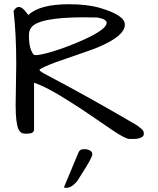

<svg xmlns="http://www.w3.org/2000/svg" viewBox="-20 -652 753 917"><path d="M115.2 -580.1Q168.9 -631.8 309.6 -631.8Q397.5 -631.8 457 -614.3Q516.6 -596.7 546.4 -577.1Q576.2 -557.6 576.2 -534.2Q576.2 -480.5 451.2 -427.7Q432.6 -418.9 354 -392.1Q275.4 -365.2 248 -355.5Q188.5 -333 168.9 -320.3Q168.9 -315.4 172.9 -312Q176.8 -308.6 191.4 -300.3Q206.1 -292 235.4 -276.9Q264.6 -261.7 316.4 -233.4Q470.7 -149.4 633.8 -53.7Q641.6 -47.9 654.3 -37.6Q667 -27.3 667 -15.1Q667 -2.9 659.2 2Q651.4 6.8 640.6 9.3Q629.9 11.7 618.2 11.7H598.6Q579.1 11.7 517.1 -30.3Q455.1 -72.3 409.7 -103.5Q364.3 -134.8 317.4 -164.1Q207 -235.4 142.6 -256.8V-33.2Q142.6 -13.7 109.4 -13.7H98.6Q78.1 -13.7 68.4 -34.2Q54.7 -65.4 54.7 -149.4L57.6 -345.7Q57.6 -490.2 44.9 -599.6Q68.4 -639.6 102.5 -596.7Q110.4 -586.9 115.2 -580.1ZM445.3 -568.4 381.8 -569.3Q161.1 -569.3 127.9 -518.6Q118.2 -504.9 118.2 -483.9Q118.2 -462.9 120.1 -447.3Q125 -407.2 142.6 -389.6Q145.5 -388.7 152.8 -388.7Q160.2 -388.7 180.2 -392.6Q200.2 -396.5 233.9 -406.7Q267.6 -417 305.7 -431.6Q343.8 -446.3 378.9 -461.9Q489.3 -511.7 489.3 -543Q489.3 -560.5 445.3 -568.4ZM354.5 77.1Q360.4 64.5 367.7 62.5Q375 60.5 383.8 60.5Q392.6 60.5 399.4 62.5Q420.9 68.4 420.9 85Q420.9 100.6 367.2 183.6Q357.4 199.2 353 206.5Q348.6 213.9 341.8 220.7Q319.3 245.1 296.9 245.1Q291 245.1 285.2 243.2Z"/></svg>

Font: Architects Daughter
Style: Regular
Weight: 400
Designer: Kimberly Geswein
Foundry: Kimberly Geswein
Version: Version 1.003 2010